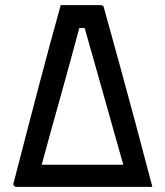

<svg xmlns="http://www.w3.org/2000/svg" viewBox="-20 -726 640 746"><path d="M372 -706Q375 -706 376.5 -705.5Q378 -705 380 -703Q382 -702 382.5 -700Q383 -698 384 -695Q413 -591 444 -478Q475 -365 507 -245.5Q539 -126 572 0H42Q38 0 35 -3Q32 -6 32 -12Q59 -116 84 -212.5Q109 -309 132 -396Q155 -483 176 -561Q197 -639 216 -706Q255 -706 294 -706Q333 -706 372 -706ZM142 -86H391Q409 -86 425.5 -86Q442 -86 459 -86Q440 -153 421 -220.5Q402 -288 383 -355.5Q364 -423 345 -490Q326 -557 307 -624L318 -617H275L291 -628Q273 -561 254.5 -493Q236 -425 217 -357Q198 -289 179 -221Q160 -153 142 -86Z"/></svg>

Font: RecMonoLinear Nerd Font Mono
Style: Regular
Weight: 400
Monospace: yes
Version: Version 1.085; ttfautohint (v1.8.4.7-5d5b);Nerd Fonts 3.2.1